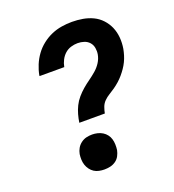

<svg xmlns="http://www.w3.org/2000/svg" viewBox="-136 -849 872 962"><g transform="rotate(-20 300.0 -367.5)"><path d="M218 -255Q221 -276 227 -297.5Q233 -319 243 -339.5Q253 -360 268.5 -378Q284 -396 301.5 -411Q319 -426 338 -439.5Q357 -453 375 -468.5Q393 -484 405.5 -503.5Q418 -523 422 -545Q425 -562 422 -579.5Q419 -597 408 -609.5Q397 -622 380.5 -627.5Q364 -633 346 -633Q328 -633 310 -627.5Q292 -622 278 -609.5Q264 -597 255 -579.5Q246 -562 243 -545V-543H111V-547Q116 -574 127 -600.5Q138 -627 155 -650.5Q172 -674 195.5 -692.5Q219 -711 245.5 -722.5Q272 -734 300 -738.5Q328 -743 355 -743Q385 -743 413.5 -738Q442 -733 467 -721Q492 -709 511 -688.5Q530 -668 541 -642.5Q552 -617 554.5 -587.5Q557 -558 552 -528Q549 -512 544 -495.5Q539 -479 531.5 -463.5Q524 -448 514 -433.5Q504 -419 492.5 -405.5Q481 -392 467.5 -380Q454 -368 439 -357.5Q424 -347 409 -338Q394 -329 381.5 -316.5Q369 -304 363 -287.5Q357 -271 354 -255ZM257 8Q243 8 228.5 5Q214 2 202.5 -5.5Q191 -13 182.5 -24.5Q174 -36 169.5 -49.5Q165 -63 164.5 -78Q164 -93 166 -107Q169 -123 177 -137Q185 -151 198.5 -161Q212 -171 227 -174.5Q242 -178 258 -178Q272 -178 286.5 -174.5Q301 -171 313 -163.5Q325 -156 333.5 -145Q342 -134 346 -120.5Q350 -107 350.5 -92Q351 -77 349 -62Q346 -47 338.5 -32.5Q331 -18 317.5 -8.5Q304 1 288.5 4.5Q273 8 257 8Z"/></g></svg>

Font: Iosevka XBd Ex Obl
Style: Regular
Weight: 800
Width: 7
Italic angle: -9°
Monospace: yes
Designer: Belleve Invis
Foundry: Belleve Invis
Version: Version 32.5.0; ttfautohint (v1.8.4)